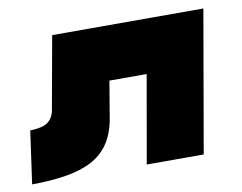

<svg xmlns="http://www.w3.org/2000/svg" viewBox="-74 -537 775 614"><g transform="rotate(-10 313.5 -230.0)"><path d="M621 -460H130L87 -221C77 -179 47 -174 8 -172L-16 -1C151 -3 240 -37 264 -160L285 -285H406L356 0H541Z"/></g></svg>

Font: Jost* Black
Style: Italic
Weight: 900
Italic angle: -10°
Version: Version 3.7